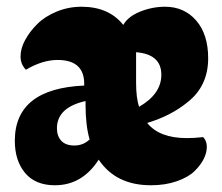

<svg xmlns="http://www.w3.org/2000/svg" viewBox="-20 -550 660 570"><path d="M230 -301Q230 -372 151 -372Q106 -372 57 -343Q41 -359 41 -382.5Q41 -406 54.5 -431Q68 -456 90.5 -478.5Q113 -501 148 -515.5Q183 -530 222 -530Q303 -530 346 -476Q360 -501 396 -515.5Q432 -530 470 -530Q527 -530 562.5 -489Q598 -448 598 -377Q598 -294 536 -246Q487 -206 417 -185Q453 -140 535 -140Q557 -140 583 -143Q594 -132 594 -114Q594 -96 584.5 -77.5Q575 -59 557 -41.5Q539 -24 505 -12Q471 0 428 0Q324 0 273 -76Q224 0 143 0Q85 0 54.5 -36.5Q24 -73 24 -132Q24 -287 230 -296ZM384 -395V-305Q384 -259 393 -233Q459 -271 459 -328Q459 -389 384 -395ZM246 -136Q234 -178 234 -238V-250Q149 -231 149 -169Q149 -146 162 -132Q175 -118 201 -118Q227 -118 246 -136Z"/></svg>

Font: Chela One Cyrilic
Style: Regular
Weight: 400
Designer: Miguel Hernandez
Foundry: LatinoType
Version: Version 1.001